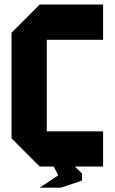

<svg xmlns="http://www.w3.org/2000/svg" viewBox="-20 -739 509 852"><path d="M218.8 0H156.2L31.2 -125V-593.8L156.2 -718.8H437.5V-562.5H187.5V-156.2H437.5V0H312.5L343.8 31.2V62.5L250 93.8H156.2L238.3 39.1Z"/></svg>

Font: Signwood
Style: Regular
Weight: 400
Designer: GGBotNet
Foundry: GGBotNet
Version: 0.95